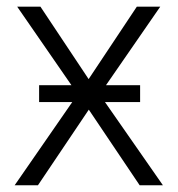

<svg xmlns="http://www.w3.org/2000/svg" viewBox="-20 -548 526 568"><path d="M394.5 -246.1H290.5L461.9 0H393.1L242.7 -223.6L92.3 0H23.4L193.8 -246.1H95.7V-295.9H191.4L30.8 -528.3H99.6L242.2 -314L384.8 -528.3H454.1L293.5 -295.9H394.5Z"/></svg>

Font: Roboto-Light
Style: Regular
Weight: 300
Designer: Google
Version: Version 2.137; 2017